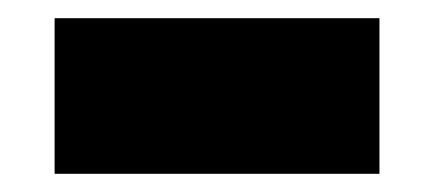

<svg xmlns="http://www.w3.org/2000/svg" viewBox="-20 -377 477 211"><path d="M40 -357H397V-186H40Z"/></svg>

Font: Lalezar
Style: Regular
Weight: 400
Designer: Borna Izadpanah
Foundry: Borna Izadpanah
Version: Version 1.003;November 28, 2018;FontCreator 11.5.0.2421 64-b